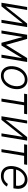

<svg xmlns="http://www.w3.org/2000/svg" viewBox="1718 -2311 604 4080"><g transform="rotate(90 2020.0 -271.0)"><path d="M116.8 -89.8 480.1 -545.5H555.8L464.8 0H401.6L476.9 -455.6L114.7 0H38L128.9 -545.5H192.1Z M933.6 -95.5 1213.4 -545.5H1297.2L1206.3 0H1142.4L1215.6 -438.2L946.7 0H889.6L766.3 -451.7L691.1 0H627.8L718.8 -545.5H806.8Z M1587.7 11.4Q1516 11.4 1467.2 -25Q1418.3 -61.4 1397.9 -126.1Q1377.5 -190.7 1391.3 -275.2Q1404.8 -357.6 1445.1 -420.1Q1485.4 -482.6 1544.4 -517.8Q1603.3 -552.9 1672.6 -552.9Q1744.7 -552.9 1793.5 -516.3Q1842.3 -479.8 1862.7 -415.1Q1883.2 -350.5 1869.3 -265.6Q1855.8 -183.9 1815.5 -121.4Q1775.2 -58.9 1716.3 -23.8Q1657.3 11.4 1587.7 11.4ZM1588.8 -46.5Q1646.7 -46.5 1692.5 -77.6Q1738.3 -108.7 1768.1 -160.7Q1797.9 -212.7 1807.9 -275.2Q1817.8 -335.2 1805.9 -385.1Q1794 -435 1760.7 -465.2Q1727.3 -495.4 1671.9 -495.4Q1614.3 -495.4 1568.5 -464Q1522.7 -432.5 1492.9 -380.3Q1463.1 -328.1 1452.8 -265.6Q1442.8 -206 1454.5 -156.1Q1466.3 -106.2 1499.8 -76.3Q1533.4 -46.5 1588.8 -46.5Z M1971.2 -481.2 1981.5 -545.5H2407.7L2397.4 -481.2H2217L2138.5 0H2074.9L2153.4 -481.2Z M2529.1 -89.8 2892.4 -545.5H2968L2877.1 0H2813.9L2889.2 -455.6L2527 0H2450.3L2541.2 -545.5H2604.4Z M3046.2 -481.2 3056.5 -545.5H3482.6L3472.3 -481.2H3291.9L3213.4 0H3149.9L3228.3 -481.2Z M3715.9 11.4Q3639.6 11.4 3589.7 -24.3Q3539.8 -60 3520.1 -123.4Q3500.4 -186.8 3514.2 -269.5Q3528.1 -352.3 3568.9 -416.2Q3609.7 -480.1 3669.6 -516.5Q3729.4 -552.9 3800.1 -552.9Q3859.4 -552.9 3907.3 -524Q3955.3 -495 3978.3 -435.7Q4001.4 -376.4 3986.2 -285.2L3981.2 -253.9H3574.6Q3558.6 -151.3 3598.4 -98.9Q3638.1 -46.5 3724.8 -46.5Q3783.4 -46.5 3824.9 -73Q3866.5 -99.4 3888.1 -136L3944.6 -116.5Q3917.6 -65 3858 -26.8Q3798.3 11.4 3715.9 11.4ZM3584.2 -309.7H3925.8Q3934.7 -362.2 3920.8 -404.3Q3907 -446.4 3873.8 -470.9Q3840.6 -495.4 3791.5 -495.4Q3743.3 -495.4 3700.1 -469.1Q3657 -442.8 3626.2 -400.6Q3595.5 -358.3 3584.2 -309.7Z"/></g></svg>

Font: Inter UI Light
Style: Italic
Weight: 300
Italic angle: 9.39999°
Designer: Rasmus Andersson
Foundry: rsms
Version: 3.2;8d6f07862